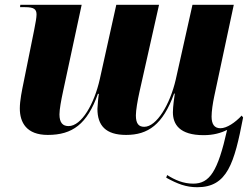

<svg xmlns="http://www.w3.org/2000/svg" viewBox="-20 -556 1055 804"><path d="M833 10C873 10 905 1 931 -12C892 162 858 213 789 213C748 213 713 198 680 177L676 188C723 214 759 228 806 228C932 228 961 128 998 -64L992 -72C965 -43 930 -19 903 -19C877 -19 866 -37 866 -68C866 -90 871 -124 877 -152L959 -536H786L716 -223C692 -119 636 -25 584 -25C561 -25 549 -38 549 -73C549 -94 556 -135 564 -171L646 -536H467L398 -225C375 -122 322 -28 267 -28C243 -28 229 -42 229 -77C229 -98 236 -136 244 -173L322 -536H65L64 -526H85C123 -526 133 -517 133 -495C133 -483 129 -460 123 -430L79 -212C72 -178 63 -135 63 -102C63 -43 91 9 180 9C283 9 345 -36 390 -163H394C392 -156 388 -106 388 -100C388 -31 422 9 508 9C600 9 662 -34 709 -164H712C710 -151 704 -109 704 -86C704 -36 731 10 833 10Z"/></svg>

Font: Noto Serif Display ExtraBold
Style: Italic
Weight: 800
Italic angle: -12°
Designer: Monotype Design Team
Foundry: Monotype Imaging Inc.
Version: Version 2.009